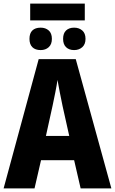

<svg xmlns="http://www.w3.org/2000/svg" viewBox="-20 -1042 636 1062"><path d="M449 -1022V-929H147V-1022ZM205 -889Q232 -889 249.5 -873.5Q267 -858 267 -827Q267 -797 249.5 -781Q232 -765 205 -765Q175 -765 159 -781Q143 -797 143 -827Q143 -858 159 -873.5Q175 -889 205 -889ZM390 -889Q417 -889 435 -873.5Q453 -858 453 -827Q453 -797 435 -781Q417 -765 390 -765Q362 -765 345.5 -781Q329 -797 329 -827Q329 -858 345.5 -873.5Q362 -889 390 -889ZM426 0 390 -156H207L171 0H0L194 -715H399L596 0ZM326 -456Q319 -490 311 -530Q303 -570 298 -600Q294 -571 286 -531Q278 -491 271 -458L234 -290H363Z"/></svg>

Font: Noto Sans Condensed ExtraBold
Style: Regular
Weight: 800
Width: 3
Designer: Monotype Design Team
Foundry: Monotype Imaging Inc.
Version: Version 2.013; ttfautohint (v1.8.4.7-5d5b)